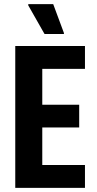

<svg xmlns="http://www.w3.org/2000/svg" viewBox="-20 -911 468 931"><path d="M54 0V-688H392V-577H185V-403H364V-293H185V-111H392V0ZM196 -746 117 -885V-891H238L290 -751V-746Z"/></svg>

Font: Saira Condensed
Style: Bold
Weight: 700
Width: 3
Designer: Hector Gatti with collaboration of the Omnibus-Type team
Foundry: Omnibus-Type
Version: Version 1.101